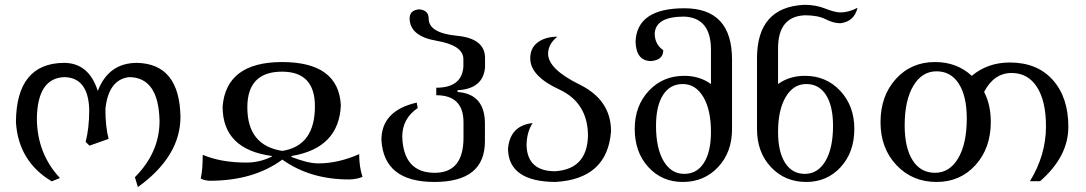

<svg xmlns="http://www.w3.org/2000/svg" viewBox="-20 -737 4456 788"><path d="M545.9 30.8 533.7 -9.8Q634.8 -111.3 634.8 -240.7Q630.9 -420.4 509.3 -420.4Q425.3 -410.2 412.6 -290Q412.6 -215.8 425.8 -167L347.2 -139.2L331.5 -154.8Q346.2 -210.4 346.2 -287.1Q342.3 -418.9 243.7 -420.4Q133.3 -416.5 131.3 -249Q132.8 -106 226.1 -6.3L192.4 7.3Q55.7 -74.2 45.4 -235.4Q46.9 -477.1 242.2 -479Q344.7 -479 381.3 -363.8Q425.8 -479 542.5 -479Q716.8 -475.1 720.7 -257.8Q720.7 -95.2 545.9 30.8Z M840.3 4.9Q817.9 3.9 803.7 -4.4Q812 -38.1 812 -101.6Q886.7 -69.8 991.2 -69.8Q1046.9 -69.8 1096.2 -94.7V-96.7Q893.6 -124 893.6 -299.3Q908.2 -481.9 1137.2 -482.4Q1369.6 -482.4 1378.9 -305.2Q1371.6 -128.9 1176.3 -96.7V-92.8Q1243.7 -66.4 1286.6 -66.4Q1367.7 -66.4 1454.1 -104.5Q1454.1 -52.2 1467.8 -11.2Q1444.3 -1 1412.6 -0.5Q1252.4 -0.5 1138.7 -82Q1021 4.9 840.3 4.9ZM1138.7 -117.7Q1272.5 -138.7 1272.5 -300.8Q1272.5 -442.9 1137.7 -442.9Q995.1 -442.9 995.1 -296.4Q995.1 -139.6 1138.7 -117.7Z M1762.7 9.8Q1555.2 9.8 1545.4 -162.6Q1545.4 -282.7 1690.4 -315.9L1694.3 -293.5Q1630.9 -250.5 1630.9 -175.8Q1635.7 -27.8 1764.2 -27.8Q1882.3 -27.8 1882.3 -171.9V-234.9Q1882.3 -346.2 1770.5 -346.2V-377Q1875 -377 1881.8 -462.4V-494.1Q1881.8 -550.8 1772 -569.6Q1662.1 -588.4 1661.1 -661.1Q1661.1 -695.3 1700.2 -698.7Q1739.3 -695.3 1739.3 -661.1Q1739.3 -601.6 1855 -590.3Q1970.7 -579.1 1970.7 -499V-461.4Q1963.9 -372.6 1857.9 -366.7V-359.4Q1970.2 -351.6 1970.2 -229.5V-156.7Q1970.2 9.8 1762.7 9.8Z M2259.3 9.8Q2066.9 8.3 2064.9 -126.5Q2073.2 -221.7 2166 -231.9Q2141.1 -193.8 2141.1 -138.7Q2145.5 -34.2 2258.8 -34.2Q2389.6 -43 2393.1 -179.2Q2393.1 -315.4 2274.7 -370.1Q2156.2 -424.8 2156.2 -497.6Q2156.2 -540.5 2187.5 -563.5Q2218.8 -586.4 2267.6 -586.4Q2229.5 -556.2 2229.5 -516.6Q2229.5 -453.6 2358.6 -390.1Q2487.8 -326.7 2487.8 -198.2Q2473.1 -2.4 2259.3 9.8Z M2788.1 -23.4Q2840.3 -23.4 2869.1 -68.8Q2897.9 -114.3 2897.9 -195.3Q2897.9 -286.1 2866.5 -339.1Q2835 -392.1 2782.2 -392.1Q2730 -392.1 2701.2 -347.2Q2672.4 -302.2 2672.4 -220.7Q2672.4 -128.9 2703.4 -76.2Q2734.4 -23.4 2788.1 -23.4ZM2782.2 9.8Q2696.8 9.8 2640.9 -51.3Q2585 -112.3 2585 -208Q2585 -302.2 2642.6 -364Q2700.2 -425.8 2788.1 -425.8Q2851.1 -425.8 2897.9 -392.1V-533.2Q2897.9 -664.1 2788.1 -668.9Q2671.9 -668.9 2667 -600.6Q2667 -554.7 2702.1 -531.2Q2702.1 -490.2 2651.4 -486.3Q2590.8 -487.3 2588.4 -565.9Q2593.8 -703.1 2788.6 -703.1Q2984.4 -703.1 2984.4 -492.7V-207Q2984.4 -112.3 2927.2 -51.3Q2870.1 9.8 2782.2 9.8Z M3283.2 -23.4Q3336.9 -23.4 3367.9 -76.2Q3398.9 -128.9 3398.9 -220.7Q3398.9 -302.2 3370.1 -347.2Q3341.3 -392.1 3289.1 -392.1Q3236.3 -392.1 3204.8 -339.1Q3173.3 -286.1 3173.3 -195.3Q3173.3 -114.3 3202.1 -68.8Q3231 -23.4 3283.2 -23.4ZM3289.1 9.8Q3201.2 9.8 3144 -51.3Q3086.9 -112.3 3086.9 -207V-498Q3086.9 -708 3281.2 -717.3Q3328.1 -717.3 3367.4 -701.7Q3406.7 -686 3429.7 -686Q3462.9 -686 3499.5 -705.1Q3485.8 -648.4 3429.2 -641.6Q3400.4 -641.6 3368.7 -658Q3336.9 -674.3 3283.2 -674.3Q3173.3 -669.4 3173.3 -538.6V-392.1Q3220.2 -425.8 3283.2 -425.8Q3371.1 -425.8 3428.7 -364Q3486.3 -302.2 3486.3 -208Q3486.3 -112.3 3430.4 -51.3Q3374.5 9.8 3289.1 9.8Z M3817.4 -27.8Q3877.4 -27.8 3912.6 -87.6Q3947.8 -147.5 3947.8 -250.5Q3947.8 -342.8 3915 -393.6Q3882.3 -444.3 3823.7 -444.3Q3763.7 -444.3 3728.3 -384.5Q3692.9 -324.7 3692.9 -222.2Q3692.9 -130.4 3725.6 -79.1Q3758.3 -27.8 3817.4 -27.8ZM3823.7 9.8Q3724.1 9.8 3658.9 -59.6Q3593.8 -128.9 3593.8 -235.4Q3593.8 -343.3 3656.7 -412.8Q3719.7 -482.4 3817.4 -482.4Q3907.2 -482.4 3968.3 -425.8Q4033.7 -480.5 4124.5 -480.5Q4236.8 -480.5 4300.8 -408.9Q4364.7 -337.4 4364.7 -216.8Q4364.7 -94.2 4248.5 6.8H4207Q4272.9 -100.6 4272.9 -218.3Q4272.9 -322.3 4235.8 -379.9Q4198.7 -437.5 4131.8 -437.5Q4059.6 -437.5 4019 -359.9Q4046.4 -306.6 4046.4 -236.8Q4046.4 -128.9 3983.6 -59.6Q3920.9 9.8 3823.7 9.8Z"/></svg>

Font: Kelvinch
Style: Regular
Weight: 400
Designer: Paul James MIller
Foundry: High-Logic / Made with FontCreator
Version: Version 3.30 September 23, 2016